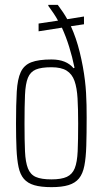

<svg xmlns="http://www.w3.org/2000/svg" viewBox="-20 -763 423 791"><path d="M192 8Q149 8 121.5 0Q94 -8 78.5 -26Q63 -44 56.5 -74.5Q50 -105 48 -149.5Q46 -194 46 -254Q46 -333 49 -385Q52 -437 65.5 -466Q79 -495 109 -506.5Q139 -518 192 -518Q223 -518 245.5 -509Q268 -500 283 -482L287 -484Q278 -528 265 -570Q252 -612 235 -649L139 -634V-666L219 -678Q211 -693 200.5 -708.5Q190 -724 179 -739V-743H218Q230 -727 240 -712Q250 -697 257 -684L326 -695V-663L272 -655Q294 -607 308.5 -548Q323 -489 330 -431Q333 -406 334.5 -381Q336 -356 336.5 -330.5Q337 -305 337 -279Q337 -211 335.5 -162Q334 -113 327.5 -80Q321 -47 305.5 -28Q290 -9 262.5 -0.5Q235 8 192 8ZM192 -24Q233 -24 255.5 -34.5Q278 -45 288 -70Q298 -95 300 -140Q302 -185 302 -254Q302 -314 299.5 -357.5Q297 -401 287 -429.5Q277 -458 254.5 -472Q232 -486 192 -486Q150 -486 127.5 -476.5Q105 -467 95 -442.5Q85 -418 83 -372Q81 -326 81 -254Q81 -184 83 -139.5Q85 -95 95 -69.5Q105 -44 127.5 -34Q150 -24 192 -24Z"/></svg>

Font: Saira ExtraCondensed Thin
Style: Regular
Weight: 250
Width: 2
Designer: Hector Gatti with collaboration of the Omnibus-Type team
Foundry: Omnibus-Type
Version: Version 1.101